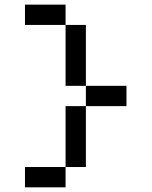

<svg xmlns="http://www.w3.org/2000/svg" viewBox="-20 -801 648 821"><path d="M347.2 -694.4V-434H260.4V-694.4ZM86.8 -694.4V-781.2H260.4V-694.4ZM520.8 -434V-347.2H347.2V-434ZM347.2 -86.8H260.4V-347.2H347.2ZM260.4 0H86.8V-86.8H260.4Z"/></svg>

Font: 8-bit Operator+
Style: Regular
Weight: 400
Designer: GrandChaos9000
Foundry: Grand Chaos Productions
Version: Version 1.2.0 - April 24, 2014